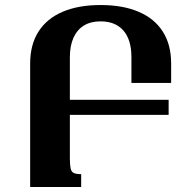

<svg xmlns="http://www.w3.org/2000/svg" viewBox="-20 -744 763 764"><path d="M303 0H100V-491Q100 -566 133 -618Q166 -670 229 -697Q292 -724 380 -724Q469 -724 532 -697Q595 -670 628 -618Q661 -566 661 -491V-414H503V-516Q503 -586 471 -622.5Q439 -659 380 -659Q341 -659 314 -642.5Q287 -626 272.5 -594Q258 -562 258 -516V-114Q258 -88 261 -74Q264 -60 274 -55.5Q284 -51 303 -51ZM248 -287V-347H651V-287Z"/></svg>

Font: Noto Serif Armenian
Style: Bold
Weight: 700
Version: Version 2.007